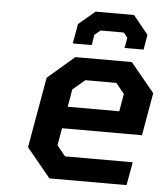

<svg xmlns="http://www.w3.org/2000/svg" viewBox="-52 -769 701 816"><g transform="rotate(5 298.5 -361.5)"><path d="M238 -580 253 -664 323 -723H487L551 -644L540 -580H459L467 -624L450 -645H351L326 -624L319 -580ZM189 0 87 -124 140 -425 254 -523H495L597 -399L565 -217H224L211 -143L247 -99H536L518 0ZM240 -310H460L473 -385L437 -429H305L253 -385Z"/></g></svg>

Font: Tomorrow Medium
Style: Italic
Weight: 500
Italic angle: -10°
Designer: Tony de Marco, Monica Rizzolli
Foundry: Just in Type
Version: Version 2.002